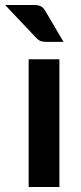

<svg xmlns="http://www.w3.org/2000/svg" viewBox="-50 -751 324 771"><path d="M0 0ZM188.5 -513V0H65V-513ZM86 -731Q106.5 -731 116.5 -724.2Q126.5 -717.5 133.5 -704.5L205 -583H134.5Q120.5 -583 111.8 -586.8Q103 -590.5 94 -600.5L-29.5 -731Z"/></svg>

Font: Lato
Style: Bold
Weight: 700
Designer: Lukasz Dziedzic
Foundry: tyPoland Lukasz Dziedzic
Version: Version 2.007; 2014-02-27